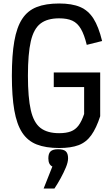

<svg xmlns="http://www.w3.org/2000/svg" viewBox="-20 -834 640 1100"><path d="M319 14Q242 14 190 -6.5Q138 -27 107 -74.5Q76 -122 62 -202Q48 -282 48 -400Q48 -518 62 -598Q76 -678 107 -725.5Q138 -773 190 -793.5Q242 -814 319 -814Q392 -814 439 -794Q486 -774 515.5 -727.5Q545 -681 565 -599L477 -577Q463 -635 443.5 -668.5Q424 -702 394.5 -715.5Q365 -729 319 -729Q251 -729 212 -699Q173 -669 156.5 -597.5Q140 -526 140 -400Q140 -275 156.5 -203Q173 -131 212 -101Q251 -71 319 -71Q359 -71 385.5 -81Q412 -91 430 -115Q448 -139 462 -181V-335H288V-419H554V-168Q532 -100 503 -59.5Q474 -19 430.5 -2.5Q387 14 319 14ZM230 246 280 120Q257 109 257 73Q257 45 270 33Q283 21 313 21Q344 21 357 33Q370 45 370 73Q370 95 357.5 125Q345 155 327.5 187Q310 219 292 246Z"/></svg>

Font: Victor Mono SemiBold
Style: Regular
Weight: 600
Monospace: yes
Designer: Rune Bjørnerås
Version: Version 1.561;gftools[0.9.30]